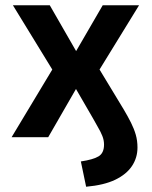

<svg xmlns="http://www.w3.org/2000/svg" viewBox="-20 -521 578 729"><path d="M307 188 287 92Q334 85 354.5 72.5Q375 60 375 28Q375 11 368.5 -5Q362 -21 352.5 -37Q343 -53 334 -70L268 -184H269L163 0H24L199 -291L203 -217L29 -501H169L269 -327L370 -501H508L334 -218L338 -290L450 -105Q466 -78 477.5 -55Q489 -32 495.5 -9.5Q502 13 502 39Q502 78 481 109.5Q460 141 417.5 161.5Q375 182 307 188Z"/></svg>

Font: Nunito Sans 7pt SemiCondensed
Style: Bold
Weight: 700
Width: 4
Designer: Vernon Adams
Foundry: Vernon Adams
Version: Version 3.101;gftools[0.9.27]